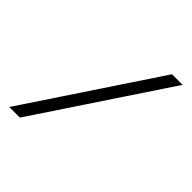

<svg xmlns="http://www.w3.org/2000/svg" viewBox="-191 -848 986 986"><g transform="rotate(45 302.0 -355.0)"><path d="M576 -710 104 0H27L499 -710Z"/></g></svg>

Font: Boldmen
Style: Regular
Weight: 400
Designer: Matt McInerney, Pablo Impallari, Rodrigo Fuenzalida
Foundry: LIVING CONCEPT
Version: Version 1.000